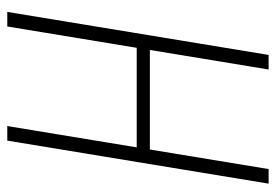

<svg xmlns="http://www.w3.org/2000/svg" viewBox="-138 -638 775 540"><g transform="rotate(90 250.0 -367.5)"><path d="M13 0 134 -735H175L120 -401H400L455 -735H496L375 0H334L394 -364H114L54 0Z"/></g></svg>

Font: Iosevka SS18 Extralight
Style: Italic
Weight: 200
Italic angle: -9°
Monospace: yes
Designer: Belleve Invis
Foundry: Belleve Invis
Version: Version 25.1.1; ttfautohint (v1.8.4)